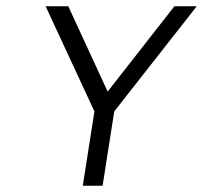

<svg xmlns="http://www.w3.org/2000/svg" viewBox="-20 -595 645 610"><path d="M125 -575 280 -241 243 -5H306L343 -241L605 -575H534L322 -304L197 -575Z"/></svg>

Font: Charger Sport
Style: LitObl
Weight: 300
Designer: Jasper
Foundry: Cannot Into Space Fonts
Version: Version 1.1